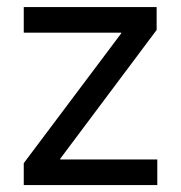

<svg xmlns="http://www.w3.org/2000/svg" viewBox="-20 -536 524 556"><path d="M48.8 0V-63.5L331.1 -439.5V-441.4H48.8V-515.6H433.6V-449.2L154.3 -76.2V-74.2H435.5V0Z"/></svg>

Font: Inter Display V
Style: Regular
Weight: 400
Designer: Rasmus Andersson
Foundry: rsms
Version: Version 3.015;git-src